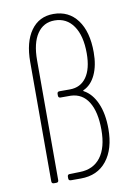

<svg xmlns="http://www.w3.org/2000/svg" viewBox="-82 -763 575 816"><g transform="rotate(-10 206.0 -354.5)"><path d="M74 -10V-525Q74 -611 109 -660Q144 -709 206 -709Q272 -709 309.5 -658.5Q347 -608 347 -519Q347 -462 328.5 -422.5Q310 -383 277 -368Q272 -366 277 -363Q312 -344 332 -298.5Q352 -253 352 -188Q352 -101 312 -50.5Q272 0 200 0H157Q147 0 147 -10V-17Q147 -27 157 -27L201 -28Q259 -29 290.5 -70.5Q322 -112 322 -189Q322 -266 295.5 -309Q269 -352 219 -354H175Q165 -354 165 -364V-371Q165 -381 175 -381H220Q266 -381 291.5 -417Q317 -453 317 -520Q317 -596 287.5 -638.5Q258 -681 206 -681Q158 -681 131 -641Q104 -601 104 -527V-10Q104 0 94 0H84Q74 0 74 -10Z"/></g></svg>

Font: Barlow Condensed Thin
Style: Regular
Weight: 250
Width: 3
Designer: Jeremy Tribby
Foundry: Tribby Type
Version: Version 1.408